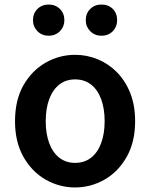

<svg xmlns="http://www.w3.org/2000/svg" viewBox="-20 -810 660 844"><path d="M310 14Q241 14 180.5 -20.5Q120 -55 83 -120.5Q46 -186 46 -277Q46 -370 83 -435Q120 -500 180.5 -534.5Q241 -569 310 -569Q362 -569 409.5 -549.5Q457 -530 494 -492.5Q531 -455 552.5 -401Q574 -347 574 -277Q574 -186 537 -120.5Q500 -55 439.5 -20.5Q379 14 310 14ZM310 -94Q351 -94 380 -116.5Q409 -139 424.5 -180.5Q440 -222 440 -277Q440 -333 424.5 -374.5Q409 -416 380 -438.5Q351 -461 310 -461Q270 -461 241 -438.5Q212 -416 196.5 -374.5Q181 -333 181 -277Q181 -222 196.5 -180.5Q212 -139 241 -116.5Q270 -94 310 -94ZM194 -653Q164 -653 144.5 -673Q125 -693 125 -721Q125 -751 144.5 -770.5Q164 -790 194 -790Q224 -790 243.5 -770.5Q263 -751 263 -721Q263 -693 243.5 -673Q224 -653 194 -653ZM426 -653Q396 -653 376.5 -673Q357 -693 357 -721Q357 -751 376.5 -770.5Q396 -790 426 -790Q457 -790 476 -770.5Q495 -751 495 -721Q495 -693 476 -673Q457 -653 426 -653Z"/></svg>

Font: Noto Sans HK SemiBold
Style: Regular
Weight: 600
Version: Version 2.004-H2;hotconv 1.0.118;makeotfexe 2.5.65603